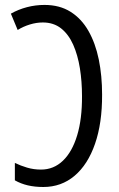

<svg xmlns="http://www.w3.org/2000/svg" viewBox="-20 -745 482 775"><path d="M154.8 9.8Q120.6 9.8 92.3 3.2Q64 -3.4 40 -17.1V-87.4Q63 -76.2 89.4 -68.4Q115.7 -60.5 145.5 -60.5Q196.8 -60.5 234.1 -96.4Q271.5 -132.3 291.5 -198.7Q311.5 -265.1 311 -356.9Q311 -416 302.5 -469.5Q293.9 -522.9 275.4 -564.7Q256.8 -606.4 226.6 -630.4Q196.3 -654.3 152.8 -654.3Q127 -654.3 100.6 -646.2Q74.2 -638.2 51.3 -624L23.9 -689.9Q54.2 -707 88.9 -716.1Q123.5 -725.1 159.7 -725.1Q220.7 -725.1 264.6 -697.5Q308.6 -669.9 336.9 -620.4Q365.2 -570.8 378.7 -505.1Q392.1 -439.5 392.1 -363.3Q392.6 -248 363.5 -164.3Q334.5 -80.6 281 -35.4Q227.5 9.8 154.8 9.8Z"/></svg>

Font: Open Sans Condensed
Style: Regular
Weight: 400
Width: 3
Designer: Monotype Design Team
Foundry: Monotype Imaging Inc.
Version: Version 3.000